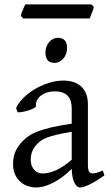

<svg xmlns="http://www.w3.org/2000/svg" viewBox="-20 -833 499 868"><path d="M171.9 -48.8Q201.2 -48.8 234.1 -63.7Q267.1 -78.6 304.2 -110.8V-237.3Q263.2 -230.5 236.6 -224.1Q210 -217.8 192.9 -211.2Q175.8 -204.6 165.5 -197.3Q155.3 -189.9 147.5 -181.6Q134.8 -168.5 127 -151.6Q119.1 -134.8 119.1 -111.8Q119.1 -92.3 125 -80.1Q130.9 -67.9 139.2 -60.8Q147.5 -53.7 156.5 -51.3Q165.5 -48.8 171.9 -48.8ZM452.1 -40Q410.6 -11.2 383.5 1.7Q356.4 14.6 342.8 14.6Q326.7 14.6 315.9 -7.8Q305.2 -30.3 304.2 -69.8Q282.2 -47.9 260.3 -31.7Q238.3 -15.6 217.3 -5.4Q196.3 4.9 177.5 9.8Q158.7 14.6 143.1 14.6Q125.5 14.6 106.9 8.8Q88.4 2.9 73.5 -9.8Q58.6 -22.5 48.8 -42.5Q39.1 -62.5 39.1 -90.8Q39.1 -127.9 52 -152.8Q64.9 -177.7 83 -195.8Q94.7 -207.5 109.6 -218Q124.5 -228.5 149.2 -238.3Q173.8 -248 210.9 -256.8Q248 -265.6 304.2 -273.9V-342.8Q304.2 -359.4 300.3 -373.8Q296.4 -388.2 287.1 -398.7Q277.8 -409.2 262 -414.8Q246.1 -420.4 222.2 -419.9Q206.5 -419.4 191.4 -414.6Q176.3 -409.7 165 -400.9Q153.8 -392.1 147.5 -380.1Q141.1 -368.2 142.6 -353.5Q143.1 -349.1 132.6 -343.5Q122.1 -337.9 107.7 -333.5Q93.3 -329.1 79.3 -326.7Q65.4 -324.2 59.6 -325.7L52.7 -344.7Q64 -369.1 86.9 -391.6Q109.9 -414.1 139.4 -431.2Q168.9 -448.2 201.9 -458.5Q234.9 -468.8 265.6 -468.8Q319.3 -468.8 348.4 -440.7Q377.4 -412.6 377.4 -362.3V-86.9Q377.4 -66.4 382.8 -57.6Q388.2 -48.8 397 -48.8Q403.8 -48.8 414.6 -51.3Q425.3 -53.7 444.8 -62ZM283.2 -615.7Q283.2 -602.1 278.8 -589.8Q274.4 -577.6 266.8 -568.6Q259.3 -559.6 249 -554.2Q238.8 -548.8 226.6 -548.8Q204.6 -548.8 195.1 -561Q185.5 -573.2 185.5 -595.7Q185.5 -609.4 189.9 -621.6Q194.3 -633.8 202.1 -642.8Q210 -651.9 220 -657Q230 -662.1 241.7 -662.1Q283.2 -662.1 283.2 -615.7ZM404.3 -801.3Q403.3 -795.9 400.9 -788.8Q398.4 -781.7 395.5 -774.7Q392.6 -767.6 389.9 -760.7Q387.2 -753.9 385.3 -749.5H85L74.2 -761.7Q75.2 -767.1 77.6 -773.9Q80.1 -780.8 83 -787.8Q85.9 -794.9 88.9 -801.5Q91.8 -808.1 94.2 -813H393.6Z"/></svg>

Font: Gentium Plus Phon
Style: Regular
Weight: 400
Designer: J. Victor Gaultney, Annie Olsen, Iska Routamaa, Becca Hirsbrunner
Foundry: SIL International
Version: Version 5.000